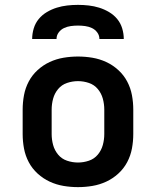

<svg xmlns="http://www.w3.org/2000/svg" viewBox="-20 -760 640 788"><path d="M300 8Q270 8 240.5 3Q211 -2 184 -14.5Q157 -27 134.5 -47.5Q112 -68 98 -94.5Q84 -121 78.5 -150.5Q73 -180 73 -210V-310Q73 -340 78.5 -369.5Q84 -399 98 -425.5Q112 -452 134.5 -472.5Q157 -493 184 -505.5Q211 -518 240.5 -523Q270 -528 300 -528Q330 -528 359.5 -523Q389 -518 416 -505.5Q443 -493 465.5 -472.5Q488 -452 502 -425.5Q516 -399 521.5 -369.5Q527 -340 527 -310V-210Q527 -180 521.5 -150.5Q516 -121 502 -94.5Q488 -68 465.5 -47.5Q443 -27 416 -14.5Q389 -2 359.5 3Q330 8 300 8ZM300 -93Q323 -93 345 -100.5Q367 -108 381.5 -125.5Q396 -143 402 -165Q408 -187 408 -210V-310Q408 -333 402 -355Q396 -377 381.5 -394.5Q367 -412 345 -419.5Q323 -427 300 -427Q277 -427 255 -419.5Q233 -412 218.5 -394.5Q204 -377 198 -355Q192 -333 192 -310V-210Q192 -187 198 -165Q204 -143 218.5 -125.5Q233 -108 255 -100.5Q277 -93 300 -93ZM112 -600Q112 -622 118.5 -643.5Q125 -665 139 -682Q153 -699 172.5 -710.5Q192 -722 213 -728.5Q234 -735 256 -737.5Q278 -740 300 -740Q322 -740 344 -737.5Q366 -735 387 -728.5Q408 -722 427.5 -710.5Q447 -699 461 -682Q475 -665 481.5 -643.5Q488 -622 488 -600H388Q388 -615 379 -627Q370 -639 357 -645Q344 -651 329.5 -653Q315 -655 300 -655Q285 -655 270.5 -653Q256 -651 243 -645Q230 -639 221 -627Q212 -615 212 -600Z"/></svg>

Font: Iosevka Extended
Style: Bold
Weight: 700
Width: 7
Monospace: yes
Designer: Belleve Invis
Foundry: Belleve Invis
Version: Version 32.5.0; ttfautohint (v1.8.4)